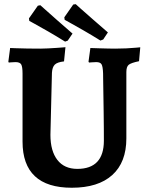

<svg xmlns="http://www.w3.org/2000/svg" viewBox="-20 -870 697 902"><path d="M317.1 12Q201.7 12 143.8 -42.3Q85.9 -96.7 85.9 -204.5V-524.2Q85.9 -556.7 79.6 -567.4Q73.3 -578.2 53 -578.2Q44.9 -578.2 33 -577.2Q21.2 -576.2 21.2 -576.2L19.2 -580.2L27.6 -644.5Q27.6 -644.5 51.5 -643.5Q75.3 -642.5 108.4 -642Q141.4 -641.5 169.4 -641.5Q185 -641.5 205.1 -642.6Q225.1 -643.6 244.1 -644.9Q263 -646.2 275.3 -647.2Q287.5 -648.3 287.5 -648.3L280.8 -581.6Q248.8 -578 237.2 -566.2Q225.6 -554.5 224 -528.2L216.9 -236.5Q216.9 -160.5 249.6 -118.5Q282.2 -76.6 343.3 -76.6Q405.5 -76.6 436.8 -109.9Q468 -143.3 468 -209Q468 -229.1 467.8 -266.8Q467.5 -304.4 466.9 -348.4Q466.4 -392.3 465.6 -432.4Q464.8 -472.6 464.6 -498.4Q464.3 -524.2 464.3 -524.2Q463.2 -557.4 457.1 -567.8Q451.1 -578.2 432.3 -578.2Q424.2 -578.2 411.2 -577.2Q398.3 -576.2 398.3 -576.2L395.8 -580.2L404.6 -644.5Q404.6 -644.5 417.1 -644Q429.5 -643.5 448.4 -643Q467.3 -642.5 487.1 -642Q506.8 -641.5 520.8 -641.5Q546.8 -641.5 573.8 -642.8Q600.8 -644.2 619.9 -646Q639 -647.8 639 -647.8L633.2 -582.5Q595.6 -574.7 584.6 -565.6Q573.6 -556.5 573.6 -531.4V-219.7Q573.6 -107.5 507.5 -47.8Q441.4 12 317.1 12ZM451.8 -679.5Q409.8 -705.7 371.4 -727.7Q333 -749.7 308.4 -763.3Q283.8 -776.9 283.8 -776.9L282.1 -788.6L324 -848.7L335.7 -850.5Q335.7 -850.5 358 -830.4Q380.3 -810.4 415.2 -780Q450 -749.6 486.9 -717.7L464.8 -684.5ZM285.7 -674.5Q243.7 -700.8 205.3 -722.8Q166.9 -744.8 142.3 -758.3Q117.6 -771.9 117.6 -771.9L116 -783.6L157.8 -843.2L169.5 -845.5Q169.5 -845.5 191.9 -825.5Q214.2 -805.5 249 -774.8Q283.8 -744.1 320.7 -712.2L298.1 -679Z"/></svg>

Font: Alegreya
Style: Regular
Weight: 400
Designer: Juan Pablo del Peral
Foundry: Huerta Tipografica
Version: Version 2.009